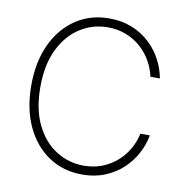

<svg xmlns="http://www.w3.org/2000/svg" viewBox="-83 -816 873 905"><g transform="rotate(10 354.0 -363.5)"><path d="M368.7 9.8Q277.8 9.8 208.3 -36.6Q138.7 -83 99.4 -167Q60.1 -251 60.1 -363.3Q60.1 -476.1 99.4 -560.1Q138.7 -644 208.3 -690.7Q277.8 -737.3 368.7 -737.3Q429.2 -737.3 478.3 -717.3Q527.3 -697.3 563.2 -663.3Q599.1 -629.4 621.3 -586.9Q643.6 -544.4 651.4 -500H606Q598.6 -536.6 579.1 -571.5Q559.6 -606.4 529.1 -634.3Q498.5 -662.1 458 -678.5Q417.5 -694.8 368.7 -694.8Q296.9 -694.8 236.6 -656.5Q176.3 -618.2 139.9 -544.2Q103.5 -470.2 103.5 -363.3Q103.5 -255.9 139.9 -182.1Q176.3 -108.4 236.6 -70.6Q296.9 -32.7 368.7 -32.7Q417.5 -32.7 458 -49.1Q498.5 -65.4 529.1 -93Q559.6 -120.6 579.1 -155.5Q598.6 -190.4 606 -227.5H651.4Q643.6 -183.1 621.3 -140.9Q599.1 -98.6 563.2 -64.7Q527.3 -30.8 478.3 -10.5Q429.2 9.8 368.7 9.8Z"/></g></svg>

Font: Inter Tight ExtraLight
Style: Regular
Weight: 250
Designer: Rasmus Andersson
Foundry: rsms
Version: Version 3.004